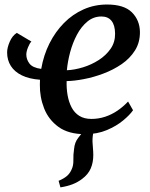

<svg xmlns="http://www.w3.org/2000/svg" viewBox="-20 -584 664 850"><path d="M247.5 245.5 239.5 216.5Q262 207 275.2 196Q288.5 185 296 168.5Q305.5 150 304.8 125.5Q304 101 308 75Q310.5 46 326.5 26Q342.5 6 354 -9L418.5 -47Q401.5 -26.5 395.2 -4.8Q389 17 389.5 43.5Q390 56.5 391.5 72.2Q393 88 393 102.5Q393 135 381.8 161.5Q370.5 188 343 208.5Q324.5 222.5 301.8 231.5Q279 240.5 247.5 245.5ZM119 -400Q111.5 -393 104 -374.5Q96.5 -356 96.5 -342.5Q96.5 -321 110.5 -302.5Q124.5 -284 162.5 -279Q173 -340 199 -391.8Q225 -443.5 263.2 -482.2Q301.5 -521 350 -542.5Q398.5 -564 454 -564Q529 -564 563.8 -529.5Q598.5 -495 599.5 -443Q600 -396.5 577.8 -361Q555.5 -325.5 518.8 -300.2Q482 -275 438.2 -258.5Q394.5 -242 351.5 -233.8Q308.5 -225.5 275 -225Q274 -192.5 279.2 -162.5Q284.5 -132.5 297 -108.5Q309.5 -84.5 331.2 -71Q353 -57.5 384.5 -57.5Q416 -57.5 445 -67Q474 -76.5 499.8 -94Q525.5 -111.5 547 -134.5L569 -96Q555 -75.5 525.2 -50.8Q495.5 -26 452.8 -8Q410 10 356.5 10Q283.5 10 239.2 -22Q195 -54 175.2 -104.5Q155.5 -155 156.5 -210Q156.5 -215.5 156.8 -220.8Q157 -226 157 -231Q109.5 -234.5 77 -250.2Q44.5 -266 28 -292Q11.5 -318 11.5 -352Q11.5 -372.5 23 -399.2Q34.5 -426 54.5 -438.5ZM429 -511Q394 -511 366.8 -488.5Q339.5 -466 320.5 -430Q301.5 -394 290.5 -352.8Q279.5 -311.5 276 -273Q310 -274.5 347.5 -286Q385 -297.5 417.2 -318.2Q449.5 -339 469.8 -368.2Q490 -397.5 489.5 -435.5Q489 -473 473.5 -492Q458 -511 429 -511Z"/></svg>

Font: Merriweather 28pt Medium
Style: Italic
Weight: 500
Italic angle: -7.8°
Version: Version 2.101